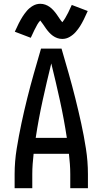

<svg xmlns="http://www.w3.org/2000/svg" viewBox="-20 -991 540 1011"><path d="M57 0H150V-74Q150 -101 152 -127.5Q154 -154 157 -181H343Q346 -154 348 -127.5Q350 -101 350 -74V0H443V-74Q443 -141 432.5 -208.5Q422 -276 407.5 -342Q393 -408 376.5 -474Q360 -540 341.5 -605Q323 -670 304 -735H196Q177 -670 158.5 -605Q140 -540 123.5 -474Q107 -408 93 -342Q79 -276 68 -208.5Q57 -141 57 -74ZM168 -265Q183 -364 204.5 -462Q226 -560 250 -657Q274 -560 295.5 -462Q317 -364 332 -265ZM308 -786Q329 -786 347.5 -797Q366 -808 379 -823Q392 -838 401.5 -853Q411 -868 421 -888Q431 -908 442 -933L358 -965Q348 -942 339 -924.5Q330 -907 323.5 -896Q317 -885 308 -874Q301 -882 293 -894Q285 -906 278 -916Q271 -926 261.5 -936.5Q252 -947 241.5 -954.5Q231 -962 218.5 -966.5Q206 -971 192 -971Q171 -971 152.5 -960Q134 -949 121 -933.5Q108 -918 98.5 -903Q89 -888 79 -868.5Q69 -849 58 -824L142 -792Q152 -815 161 -832.5Q170 -850 176 -861Q182 -872 192 -883Q198 -876 206.5 -863.5Q215 -851 222 -841Q229 -831 238.5 -820.5Q248 -810 258.5 -802.5Q269 -795 281.5 -790.5Q294 -786 308 -786Z"/></svg>

Font: Iosevka SS08 Medium
Style: Regular
Weight: 500
Monospace: yes
Designer: Belleve Invis
Foundry: Belleve Invis
Version: Version 3.4.3; ttfautohint (v1.8.3)